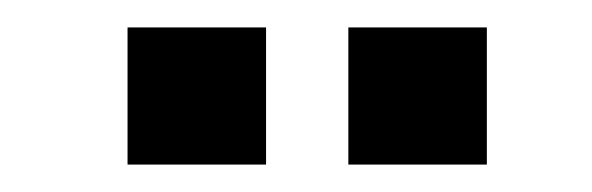

<svg xmlns="http://www.w3.org/2000/svg" viewBox="-20 -647 432 140"><path d="M174 -527H73V-627H174ZM234 -527V-627H335V-527Z"/></svg>

Font: Gulax
Style: Regular
Weight: 400
Designer: Morgan Gilbert
Foundry: VTF
Version: Version 1.001;hotconv 1.0.109;makeotfexe 2.5.65596